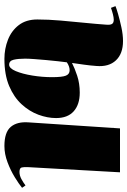

<svg xmlns="http://www.w3.org/2000/svg" viewBox="130 -708 591 892"><g transform="rotate(90 426.0 -261.5)"><path d="M253 14Q206 14 164 -2.5Q122 -19 96 -53Q70 -87 70 -139Q70 -190 75 -247Q80 -304 85.5 -359Q91 -414 94 -457Q96 -477 91 -485.5Q86 -494 71 -494Q61 -494 45.5 -490Q30 -486 16 -481L8 -502Q17 -506 44.5 -514Q72 -522 106.5 -529.5Q141 -537 170 -537Q229 -537 260 -504Q291 -471 286 -413Q284 -385 280 -356.5Q276 -328 272 -300Q295 -312 331 -324Q367 -336 410 -336Q465 -336 496.5 -308Q528 -280 528 -226Q528 -186 512.5 -144Q497 -102 464 -66Q431 -30 379 -8Q327 14 253 14ZM658 14Q594 14 569 -15.5Q544 -45 548 -98L576 -523H780L756 -96Q755 -77 757.5 -66.5Q760 -56 778 -56Q795 -56 811.5 -65Q828 -74 841 -84L852 -68Q835 -54 803.5 -34.5Q772 -15 733.5 -0.5Q695 14 658 14ZM280 -8Q297 -8 310 -39Q323 -70 330.5 -116Q338 -162 338 -207Q338 -254 331 -271.5Q324 -289 306 -289Q288 -289 269 -276Q267 -260 264 -234.5Q261 -209 258.5 -180Q256 -151 254 -125Q252 -99 252 -82Q252 -50 257 -29Q262 -8 280 -8Z"/></g></svg>

Font: Literata 72pt Black
Style: Italic
Weight: 900
Italic angle: -2°
Designer: Latin by Veronika Burian and Jose Scaglione. Greek by Irene Vlachou. Cyrillic by Vera Evstafieva
Foundry: TypeTogether
Version: Version 3.002